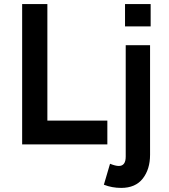

<svg xmlns="http://www.w3.org/2000/svg" viewBox="-20 -710 830 944"><path d="M88.9 0V-689.9H212.9V-117.2H507.8V0ZM594.7 -580.1V-689.9H720.7V-580.1ZM575.7 213.9Q530.8 213.9 490.7 198.2L521 95.2Q547.9 106 564 106Q598.1 106 598.1 60.1V-487.8H717.8V50.8Q717.8 122.1 681.9 168Q646 213.9 575.7 213.9Z"/></svg>

Font: HK Grotesk Legacy
Style: Bold
Weight: 700
Designer: Alfredo Marco Pradil
Foundry: Hanken Design Co.
Version: Version 2.022;PS 002.022;hotconv 1.0.88;makeotf.lib2.5.64775